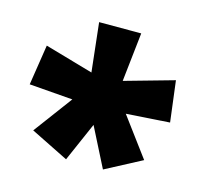

<svg xmlns="http://www.w3.org/2000/svg" viewBox="-77 -846 692 652"><g transform="rotate(15 268.5 -520.0)"><path d="M343 -760 324 -588 498 -637 516 -493 363 -483 464 -347 337 -280 267 -418 207 -281 74 -347 175 -483 22 -495 44 -637 214 -588 195 -760Z"/></g></svg>

Font: Noto Sans Gujarati UI Black
Style: Regular
Weight: 900
Designer: Jelle Bosma - Monotype Design Team, Universal Thirst
Foundry: Monotype Imaging Inc.
Version: Version 2.106; ttfautohint (v1.8.4.7-5d5b)